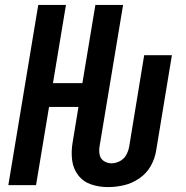

<svg xmlns="http://www.w3.org/2000/svg" viewBox="-20 -755 760 783"><path d="M420 8Q452 8 485 0.5Q518 -7 548 -27.5Q578 -48 595 -78.5Q612 -109 617 -142L681 -530H568L507 -158Q504 -140 495 -123.5Q486 -107 469 -98Q452 -89 435 -89Q418 -89 404 -98Q390 -107 386.5 -123.5Q383 -140 386 -158L482 -735H369L316 -416H196L249 -735H136L14 0H127L180 -319H300L276 -173Q270 -138 274 -103Q278 -68 298.5 -41Q319 -14 351.5 -3Q384 8 420 8Z"/></svg>

Font: Iosevka Sparkle Semibold
Style: Italic
Weight: 600
Italic angle: -9°
Designer: Belleve Invis
Foundry: Belleve Invis
Version: Version 4.5.0; ttfautohint (v1.8.3)